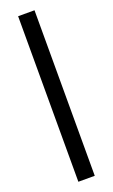

<svg xmlns="http://www.w3.org/2000/svg" viewBox="-156 -836 514 872"><g transform="rotate(-20 100.5 -400.0)"><path d="M60.7 0V-800H139.9V0Z"/></g></svg>

Font: Big Shoulders Stencil Text Thin
Style: Regular
Weight: 100
Designer: Patric King
Foundry: XO Type Co
Version: Version 2.001